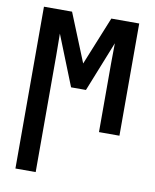

<svg xmlns="http://www.w3.org/2000/svg" viewBox="-87 -609 737 915"><g transform="rotate(10 281.5 -151.5)"><path d="M51 240V-543H187L282 -309L377 -543H512V0H413V-335Q413 -358 413.5 -383Q414 -408 414 -430L317 -187H245L148 -430Q148 -406 148.5 -378.5Q149 -351 149 -326V240Z"/></g></svg>

Font: Noto Sans Mono SemiCondensed SemiBold
Style: Regular
Weight: 600
Width: 4
Designer: Monotype Design Team
Foundry: Monotype Imaging Inc.
Version: Version 2.014; ttfautohint (v1.8.4.7-5d5b)